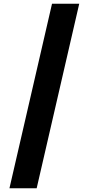

<svg xmlns="http://www.w3.org/2000/svg" viewBox="-20 -852 479 1037"><path d="M261 -832H408L178 165H31Z"/></svg>

Font: Noto Sans Gurmukhi ExtraCondensed Black
Style: Regular
Weight: 900
Width: 2
Designer: Jelle Bosma - Monotype Design Team
Foundry: Monotype Imaging Inc.
Version: Version 2.004; ttfautohint (v1.8.4.7-5d5b)